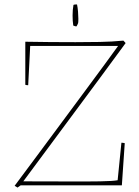

<svg xmlns="http://www.w3.org/2000/svg" viewBox="-20 -835 624 865"><path d="M59 10 46 2Q94 -62 148 -135Q202 -208 257 -282Q312 -356 361.5 -423Q411 -490 450.5 -543.5Q490 -597 512 -628H116L107 -451Q100 -451 94 -453V-647Q145 -646 206 -645.5Q267 -645 320 -645Q373 -645 428.5 -646Q484 -647 536 -652L546 -641Q431 -484 316 -329.5Q201 -175 85 -18Q196 -18 284.5 -17.5Q373 -17 431 -18Q489 -19 510 -23L527 -192Q531 -192 534.5 -191.5Q538 -191 542 -190L529 0H73ZM310 -720Q307 -740 307 -765.5Q307 -791 311 -813Q315 -815 324 -815H327Q330 -801 331.5 -783Q333 -765 333 -750.5Q333 -736 332 -731Q332 -730 328.5 -723Q325 -716 324 -716Q319 -716 310 -720Z"/></svg>

Font: Labrada Thin
Style: Regular
Weight: 100
Designer: Mercedes Jáuregui
Foundry: Omnibus-Type Team
Version: Version 1.000; ttfautohint (v1.8.4.7-5d5b)